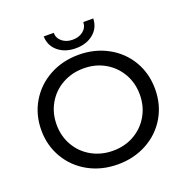

<svg xmlns="http://www.w3.org/2000/svg" viewBox="-153 -1029 1147 1180"><g transform="rotate(-20 420.0 -439.5)"><path d="M48 -350Q48 -451 96.5 -533Q145 -615 230 -661.5Q315 -708 421 -708Q526 -708 611 -661.5Q696 -615 744 -533.5Q792 -452 792 -350Q792 -248 744 -166.5Q696 -85 611 -38.5Q526 8 421 8Q315 8 230 -38.5Q145 -85 96.5 -167Q48 -249 48 -350ZM692 -350Q692 -426 656.5 -487.5Q621 -549 559.5 -584Q498 -619 421 -619Q344 -619 281.5 -584Q219 -549 183.5 -487.5Q148 -426 148 -350Q148 -274 183.5 -212.5Q219 -151 281.5 -116Q344 -81 421 -81Q498 -81 559.5 -116Q621 -151 656.5 -212.5Q692 -274 692 -350ZM259 -887H324Q325 -851 352.5 -829Q380 -807 421 -807Q462 -807 489.5 -829Q517 -851 518 -887H583Q581 -825 535.5 -788Q490 -751 421 -751Q352 -751 306.5 -788Q261 -825 259 -887Z"/></g></svg>

Font: Idrija
Style: Regular
Weight: 500
Designer: Julieta Ulanovsky
Foundry: Julieta Ulanovsky
Version: Version 7.200